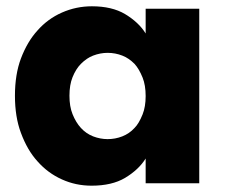

<svg xmlns="http://www.w3.org/2000/svg" viewBox="-20 -586 719 614"><path d="M27.8 -279.8Q27.8 -348.1 46.9 -398.9Q67.4 -453.1 100.1 -488.8Q132.8 -525.9 178.2 -545.9Q223.6 -565.9 273.9 -565.9Q337.9 -565.9 379.9 -541Q423.8 -514.6 445.8 -479V-558.1H617.2V0H445.8V-79.1Q423.8 -43.5 379.9 -17.1Q337.9 7.8 272.9 7.8Q222.2 7.8 178.2 -12.2Q133.3 -32.2 100.1 -69.8Q67.4 -105.5 46.9 -161.1Q27.8 -211.9 27.8 -279.8ZM202.1 -279.8Q202.1 -245.6 211.9 -221.2Q222.7 -194.3 238.8 -176.8Q255.4 -158.7 277.8 -149.9Q300.8 -141.1 324.2 -141.1Q348.6 -141.1 371.1 -149.9Q393.6 -158.7 410.2 -176.8Q424.3 -190.9 436 -220.2Q445.8 -244.6 445.8 -278.8Q445.8 -313.5 436 -337.9Q424.8 -365.7 410.2 -381.8Q391.6 -400.4 371.1 -408.2Q348.6 -417 324.2 -417Q300.8 -417 277.8 -408.2Q257.3 -400.4 238.8 -381.8Q222.7 -365.7 211.9 -338.9Q202.1 -314.5 202.1 -279.8Z"/></svg>

Font: PoppinsZ
Style: Bold
Weight: 700
Designer: Ninad Kale (Devanagari), Jonny Pinhorn (Latin)
Foundry: Indian Type Foundry
Version: Version 3.002;FEAKit 1.0